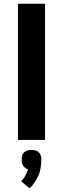

<svg xmlns="http://www.w3.org/2000/svg" viewBox="-20 -755 340 1036"><path d="M77 0V-735H223V0ZM139 261 94 223Q98 219 101.5 215Q105 211 108 207Q111 203 113.5 198.5Q116 194 118.5 189Q121 184 124 178Q127 172 128 169V167L131 158Q127 157 123.5 155.5Q120 154 117 152Q114 150 111.5 147Q109 144 106.5 141Q104 138 102.5 134.5Q101 131 100 127.5Q99 124 98 119Q97 114 97 112V107Q97 103 97.5 99Q98 95 98.5 91.5Q99 88 100 84Q101 80 103 76.5Q105 73 107.5 70Q110 67 113 64.5Q116 62 119.5 60.5Q123 59 126.5 57.5Q130 56 135 55Q140 54 142 54H150Q154 54 158 54.5Q162 55 165.5 55.5Q169 56 173 57Q177 58 180.5 60Q184 62 187 64.5Q190 67 192.5 70Q195 73 196.5 76.5Q198 80 199.5 83.5Q201 87 202 92Q203 97 203 99V107Q203 115 202.5 122.5Q202 130 201 138Q200 146 198.5 153.5Q197 161 195.5 168.5Q194 176 191 183.5Q188 191 184.5 198Q181 205 177.5 211.5Q174 218 169.5 224.5Q165 231 159 239.5Q153 248 151 250L147 253Z"/></svg>

Font: Iosevka Aile Heavy
Style: Regular
Weight: 900
Designer: Belleve Invis
Foundry: Belleve Invis
Version: Version 31.1.0; ttfautohint (v1.8.4)